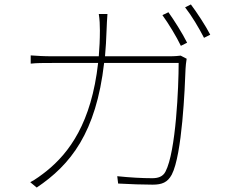

<svg xmlns="http://www.w3.org/2000/svg" viewBox="-20 -822 1040 863"><path d="M452 -569C455 -606 458 -645 459 -686C460 -710 461 -737 463 -759H424C428 -736 429 -708 429 -685C429 -644 427 -605 424 -569H216C177 -569 146 -571 118 -573V-536C147 -539 172 -539 217 -539H421C391 -270 291 -135 189 -53C169 -37 138 -14 116 -3L145 21C297 -81 412 -225 448 -539H783C783 -433 771 -141 724 -51C712 -27 689 -21 664 -21C619 -21 565 -24 507 -30L511 3C566 6 623 8 666 8C708 8 733 -2 752 -37C799 -127 811 -429 814 -513C815 -528 816 -540 819 -558L792 -572C782 -571 769 -569 741 -569ZM710 -754C737 -717 774 -656 793 -616L821 -630C799 -674 762 -732 737 -767ZM812 -789C841 -752 874 -697 897 -652L925 -666C905 -705 865 -766 838 -802Z"/></svg>

Font: Noto Sans CJK Thin
Style: Regular
Weight: 100
Designer: Ryoko NISHIZUKA (kana & ideographs); Paul D. Hunt (Latin, Greek & Cyrillic); Wenlong ZHANG (bopomofo); Sandoll Communica
Foundry: Adobe Systems Incorporated
Version: Version 1.000;PS 1;hotconv 1.0.78;makeotf.lib2.5.61930